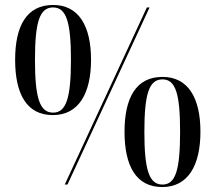

<svg xmlns="http://www.w3.org/2000/svg" viewBox="-20 -744 868 774"><path d="M193 -280C297 -280 347 -367 347 -503C347 -640 297 -724 194 -724C87 -724 41 -639 41 -503C41 -366 87 -280 193 -280ZM241 0H252L583 -714H572ZM194 -290C140 -290 121 -349 121 -503C121 -656 140 -714 194 -714C247 -714 266 -656 266 -503C266 -349 247 -290 194 -290ZM634 10C738 10 788 -77 788 -213C788 -350 738 -434 635 -434C528 -434 482 -349 482 -213C482 -76 528 10 634 10ZM635 0C581 0 562 -59 562 -213C562 -366 581 -424 635 -424C688 -424 706 -366 706 -213C706 -59 688 0 635 0Z"/></svg>

Font: Noto Serif Display SemiCondensed
Style: Regular
Weight: 400
Width: 4
Designer: Monotype Design Team
Foundry: Monotype Imaging Inc.
Version: Version 2.009